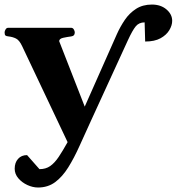

<svg xmlns="http://www.w3.org/2000/svg" viewBox="-34 -608 779 847"><path d="M133.8 219.2Q110.8 219.2 86.9 208.3Q63 197.3 46.9 178.5Q30.8 159.7 30.8 136.2Q30.8 109.4 45.7 92.8Q60.5 76.2 85.4 76.2L140.1 138.2Q168 138.2 187.5 124.5Q207 110.8 224.9 84.2Q242.7 57.6 264.2 19L63.5 -404.8Q51.3 -430.7 36.6 -438Q22 -445.3 3.9 -447.3Q-6.3 -448.2 -10 -451.4Q-13.7 -454.6 -13.7 -465.3Q-13.7 -470.7 -9.5 -478Q-5.4 -485.4 2.4 -485.4H279.3Q287.6 -485.4 291.7 -478Q295.9 -470.7 295.9 -465.3Q295.9 -449.2 279.8 -447.3Q263.7 -445.3 245.4 -441.4Q227.1 -437.5 227.1 -426.3L339.8 -137.7L481.9 -458Q496.6 -490.7 516.8 -520.5Q537.1 -550.3 566.4 -569.1Q595.7 -587.9 636.2 -587.9Q675.3 -587.9 700.4 -566.4Q725.6 -544.9 725.6 -516.1Q725.6 -496.1 712.9 -474.9Q700.2 -453.6 674.1 -439.2Q647.9 -424.8 606.4 -424.8L604 -509.3Q579.1 -509.3 564.7 -491.7Q550.3 -474.1 530.3 -430.7L367.7 -76.2Q340.8 -17.6 316.9 35.6Q293 88.9 267.1 130.4Q241.2 171.9 209.2 195.6Q177.2 219.2 133.8 219.2Z"/></svg>

Font: Gelasio
Style: Regular
Weight: 400
Designer: Eben Sorkin
Foundry: Eben Sorkin
Version: Version 1.008